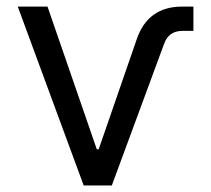

<svg xmlns="http://www.w3.org/2000/svg" viewBox="-20 -566 644 586"><path d="M235.4 0 34.2 -545.9H125L275.4 -110.4H281.2L397.5 -446.8Q431.6 -545.9 536.1 -545.9H570.3V-471.7H536.6Q495.1 -471.7 481 -432.6L321.3 0Z"/></svg>

Font: GitLab Sans
Style: Regular
Weight: 400
Designer: Rasmus Andersson
Foundry: Modifications by GitLab B.V., manufactured by rsms
Version: Version 4.000;git-c8fb6b7